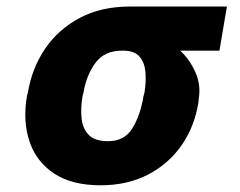

<svg xmlns="http://www.w3.org/2000/svg" viewBox="-20 -548 724 578"><path d="M61 -258.8 64 -269.5Q76.2 -343.3 116.2 -401.9Q156.2 -460.4 220.7 -494.4Q285.2 -528.3 370.6 -528.3H663.1L640.6 -395.5H522.5Q551.8 -368.2 568.6 -329.8Q585.4 -291.5 578.1 -249L577.1 -238.3Q565.4 -166.5 526.6 -110.6Q487.8 -54.7 425.8 -22.5Q363.8 9.8 282.7 9.8Q196.8 9.8 143.3 -25.4Q89.8 -60.5 69.1 -121.3Q48.3 -182.1 61 -258.8ZM231.4 -269.5 228.5 -258.8Q222.2 -220.7 225.8 -189.9Q229.5 -159.2 248 -141.1Q266.6 -123 304.7 -123Q354.5 -122.6 378.7 -162.1Q402.8 -201.7 412.1 -258.8L415 -269.5Q420.4 -303.7 417.7 -332.3Q415 -360.8 399.4 -378.2Q383.8 -395.5 350.6 -395.5H349.1Q294.4 -396 267.1 -358.4Q239.7 -320.8 231.4 -269.5Z"/></svg>

Font: Inter Extra Bold
Style: Italic
Weight: 800
Italic angle: -9.39999°
Designer: Rasmus Andersson
Foundry: rsms
Version: Version 4.000;git-3c8e0fc